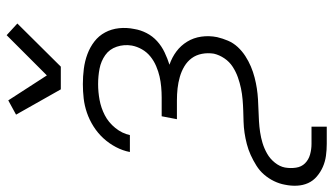

<svg xmlns="http://www.w3.org/2000/svg" viewBox="-240 -580 1027 592"><g transform="rotate(-90 274.0 -283.5)"><path d="M127 210Q108 210 90 207.5Q72 205 56 198Q40 191 26.5 179.5Q13 168 6 152.5Q-1 137 -2 118.5Q-3 100 1 81Q4 64 12 47.5Q20 31 32 17Q44 3 60 -7Q76 -17 92.5 -24.5Q109 -32 126.5 -36.5Q144 -41 161 -43.5Q178 -46 195 -46.5Q212 -47 229 -47.5Q246 -48 263.5 -49.5Q281 -51 298 -54.5Q315 -58 332 -64Q349 -70 364.5 -80Q380 -90 390.5 -105.5Q401 -121 405 -138Q408 -157 404.5 -175Q401 -193 391 -206.5Q381 -220 366 -229Q351 -238 333.5 -243Q316 -248 298 -250Q280 -252 261 -252H203L212 -299H270Q286 -299 302.5 -300.5Q319 -302 334.5 -305.5Q350 -309 366.5 -316Q383 -323 396.5 -334Q410 -345 418.5 -360Q427 -375 430 -391Q434 -415 426.5 -437.5Q419 -460 400.5 -473Q382 -486 359 -490.5Q336 -495 311 -495Q287 -495 262.5 -490.5Q238 -486 215.5 -474.5Q193 -463 176 -442Q159 -421 154 -397H102V-398Q106 -419 117 -440Q128 -461 144 -478.5Q160 -496 180.5 -509Q201 -522 223 -529.5Q245 -537 267 -539.5Q289 -542 311 -542Q335 -542 358.5 -539Q382 -536 403.5 -528Q425 -520 442.5 -506.5Q460 -493 470.5 -473.5Q481 -454 483.5 -430.5Q486 -407 481 -383Q478 -364 468.5 -345.5Q459 -327 443.5 -313Q428 -299 409 -290Q390 -281 371 -275Q394 -267 412 -253.5Q430 -240 442 -220.5Q454 -201 457.5 -177Q461 -153 456 -128Q452 -111 445 -94.5Q438 -78 425.5 -64.5Q413 -51 397.5 -41Q382 -31 365.5 -24Q349 -17 331.5 -12.5Q314 -8 297.5 -5.5Q281 -3 264 -2Q247 -1 230.5 -0.5Q214 0 197 1Q180 2 163 4.5Q146 7 129.5 12Q113 17 97 26Q81 35 69 50Q57 65 54 81Q51 98 53.5 115Q56 132 67 143Q78 154 94 158.5Q110 163 127 163H180V210ZM295 -610 217 -748 261 -772 338 -653 462 -777 498 -744 365 -610Z"/></g></svg>

Font: Lode Dark Term
Style: Italic
Weight: 400
Italic angle: -11°
Monospace: yes
Designer: Belleve Invis
Foundry: Belleve Invis
Version: Version 29.2.0